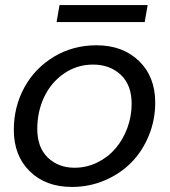

<svg xmlns="http://www.w3.org/2000/svg" viewBox="-20 -738 680 767"><path d="M600.1 -328.1Q600.1 -258.8 574.5 -196.3Q548.8 -133.8 504.6 -88.9Q460.4 -43.9 398.7 -17.6Q336.9 8.8 267.1 8.8Q162.6 8.8 98.9 -53.7Q35.2 -116.2 35.2 -219.2Q35.2 -312 77.6 -389.2Q120.1 -466.3 196 -511.7Q272 -557.1 365.2 -557.1Q470.2 -557.1 535.2 -494.4Q600.1 -431.6 600.1 -328.1ZM128.9 -223.1Q128.9 -148.9 171.1 -108.4Q213.4 -67.9 277.8 -67.9Q326.2 -67.9 369.1 -89.1Q412.1 -110.4 441.9 -145.5Q471.7 -180.7 488.8 -227.1Q505.9 -273.4 505.9 -323.2Q505.9 -398.9 462.2 -439.5Q418.5 -480 352.1 -480Q287.1 -480 235.4 -444.1Q183.6 -408.2 156.2 -349.9Q128.9 -291.5 128.9 -223.1ZM206.1 -649.9 217.8 -717.8H569.8L558.1 -649.9Z"/></svg>

Font: Poppins
Style: Italic
Weight: 400
Italic angle: -10°
Designer: Ninad Kale (Devanagari), Jonny Pinhorn (Latin)
Foundry: Indian Type Foundry
Version: Version 3.200;PS 1.000;hotconv 16.6.54;makeotf.lib2.5.65590